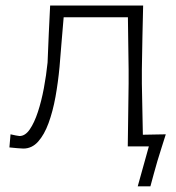

<svg xmlns="http://www.w3.org/2000/svg" viewBox="-20 -514 618 674"><path d="M62 7.5Q58 7.5 41 6.2Q24 5 13 3.5L17 -42.5Q25.5 -40.5 35.5 -38.5Q45.5 -36.5 48.5 -36.5Q68.5 -36.5 84.5 -59.8Q100.5 -83 113 -121Q125.5 -159 134 -204.5Q142.5 -250 147 -294.5Q149 -344.5 151.2 -395.2Q153.5 -446 156 -494.5H482.5Q481 -439 480 -386Q479 -333 478 -270.5V-220.5Q479 -171 479.8 -128Q480.5 -85 481.5 -41Q502 -41.5 522.8 -41.8Q543.5 -42 562 -42.5Q554 -17.5 546.8 5.5Q539.5 28.5 532.5 51.5Q526 73.5 520 95.8Q514 118 508 140H463.5L502.5 0H428.5Q429 -56 430 -107.8Q431 -159.5 431.5 -220.5V-270.5Q431 -321 430.2 -365Q429.5 -409 429 -453.5H203.5Q200 -411 196.2 -367.2Q192.5 -323.5 189 -279Q184 -225.5 174.8 -174.2Q165.5 -123 150.5 -82Q135.5 -41 113.8 -16.8Q92 7.5 62 7.5Z"/></svg>

Font: Commissioner Loud ExtraLight
Style: Regular
Weight: 200
Designer: Kostas Bartsokas
Foundry: Kostas Bartsokas
Version: Version 1.000; ttfautohint (v1.8.3)